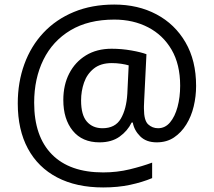

<svg xmlns="http://www.w3.org/2000/svg" viewBox="-20 -734 939 843"><path d="M841 -357Q841 -311 830.5 -267Q820 -223 798 -187.5Q776 -152 744 -130.5Q712 -109 668 -109Q622 -109 595.5 -135.5Q569 -162 563 -196H558Q540 -159 505 -134Q470 -109 417 -109Q341 -109 299.5 -160Q258 -211 258 -295Q258 -361 284 -411.5Q310 -462 357.5 -491Q405 -520 470 -520Q514 -520 556.5 -512.5Q599 -505 623 -496L613 -293Q612 -275 612 -267.5Q612 -260 612 -257Q612 -205 630.5 -188Q649 -171 674 -171Q705 -171 726.5 -196.5Q748 -222 759.5 -264.5Q771 -307 771 -358Q771 -451 733.5 -515.5Q696 -580 630.5 -614Q565 -648 482 -648Q368 -648 289.5 -601Q211 -554 170.5 -471.5Q130 -389 130 -283Q130 -135 208 -56Q286 23 433 23Q494 23 549.5 9.5Q605 -4 648 -20V48Q605 66 551.5 77.5Q498 89 433 89Q315 89 231 45Q147 1 102.5 -81.5Q58 -164 58 -280Q58 -373 87 -452.5Q116 -532 171 -590.5Q226 -649 304.5 -681.5Q383 -714 482 -714Q586 -714 667 -671Q748 -628 794.5 -548Q841 -468 841 -357ZM336 -293Q336 -229 361.5 -200Q387 -171 430 -171Q486 -171 510.5 -213Q535 -255 539 -322L545 -447Q532 -451 512 -454Q492 -457 471 -457Q422 -457 392 -433Q362 -409 349 -371.5Q336 -334 336 -293Z"/></svg>

Font: Noto Sans Sundanese
Style: Regular
Weight: 400
Designer: Monotype Design Team (Regular), Sérgio L. Martins (other weights)
Foundry: Monotype Imaging Inc.
Version: Version 2.003